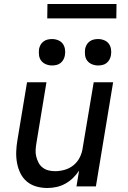

<svg xmlns="http://www.w3.org/2000/svg" viewBox="-20 -931 640 959"><path d="M217 8Q188 8 161.5 0.5Q135 -7 114.5 -24Q94 -41 82 -65.5Q70 -90 65 -117.5Q60 -145 61 -173.5Q62 -202 67 -231L115 -520H212L162 -217Q159 -200 158 -182.5Q157 -165 161 -149Q165 -133 172.5 -118.5Q180 -104 193 -94Q206 -84 222 -80Q238 -76 255 -76Q279 -76 303.5 -83Q328 -90 347.5 -106Q367 -122 378.5 -145Q390 -168 393 -192L448 -520H545L459 0H362L375 -79Q362 -59 344.5 -42Q327 -25 306 -13.5Q285 -2 262 3Q239 8 217 8ZM470 -604Q454 -604 439.5 -610Q425 -616 416 -627.5Q407 -639 405 -654.5Q403 -670 405 -686Q407 -697 412.5 -707Q418 -717 427.5 -724Q437 -731 448 -733.5Q459 -736 470 -736Q486 -736 500.5 -730Q515 -724 523.5 -712.5Q532 -701 534.5 -685.5Q537 -670 534 -654Q532 -643 526.5 -633Q521 -623 512 -616Q503 -609 492 -606.5Q481 -604 470 -604ZM240 -604Q224 -604 209.5 -610Q195 -616 186 -627.5Q177 -639 175 -654.5Q173 -670 175 -686Q177 -697 182.5 -707Q188 -717 197.5 -724Q207 -731 218 -733.5Q229 -736 240 -736Q256 -736 270.5 -730Q285 -724 293.5 -712.5Q302 -701 304.5 -685.5Q307 -670 304 -654Q302 -643 296.5 -633Q291 -623 282 -616Q273 -609 262 -606.5Q251 -604 240 -604ZM216 -839 217 -911H562L561 -839Z"/></svg>

Font: Iosevka Aile Medium
Style: Italic
Weight: 500
Italic angle: -9°
Designer: Belleve Invis
Foundry: Belleve Invis
Version: Version 31.1.0; ttfautohint (v1.8.4)